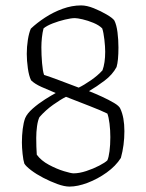

<svg xmlns="http://www.w3.org/2000/svg" viewBox="-20 -690 541 710"><path d="M237 0Q218 0 192 -9.5Q166 -19 140 -32.5Q114 -46 95 -60.5Q76 -75 70 -85Q66 -97 63.5 -121Q61 -145 61 -163Q61 -189 64 -213Q67 -237 73 -253Q80 -270 101 -288.5Q122 -307 146.5 -322.5Q171 -338 186 -346Q159 -357 133.5 -368.5Q108 -380 95 -393Q87 -409 83 -437.5Q79 -466 79 -491Q79 -517 83 -542.5Q87 -568 94 -584Q116 -605 146.5 -625Q177 -645 211.5 -657.5Q246 -670 280 -670Q301 -670 327 -659.5Q353 -649 375 -636Q397 -623 403 -614Q411 -598 414.5 -570.5Q418 -543 418 -514Q418 -465 411 -442Q396 -414 367 -392Q338 -370 309 -353Q332 -344 357 -332.5Q382 -321 401.5 -309.5Q421 -298 425 -288Q440 -256 440 -205Q440 -153 427 -106Q408 -76 374.5 -52Q341 -28 304 -14Q267 0 237 0ZM271 -366Q290 -375 316 -393Q342 -411 359 -430Q369 -457 369 -499Q369 -517 366 -543.5Q363 -570 358 -585Q346 -597 325.5 -605.5Q305 -614 285.5 -618.5Q266 -623 257 -623Q243 -623 220 -617.5Q197 -612 175 -603.5Q153 -595 141 -585Q137 -570 135 -551Q133 -532 133 -515Q133 -487 135.5 -457Q138 -427 143 -413Q165 -406 199.5 -393Q234 -380 271 -366ZM252 -49Q273 -49 299 -57.5Q325 -66 347 -77.5Q369 -89 377 -97Q382 -108 385 -131Q388 -154 388 -183Q388 -209 385 -233Q382 -257 377 -270Q355 -281 312.5 -297.5Q270 -314 224 -332Q204 -322 176.5 -302.5Q149 -283 126 -257Q120 -245 117 -223.5Q114 -202 114 -180Q114 -167 114.5 -148Q115 -129 116 -118Q132 -96 161 -80.5Q190 -65 216.5 -57Q243 -49 252 -49Z"/></svg>

Font: Texturina 72pt Thin
Style: Regular
Weight: 100
Designer: Guillermo Torres Carreño
Foundry: Omnibus-Type
Version: Version 1.002; ttfautohint (v1.8.3)